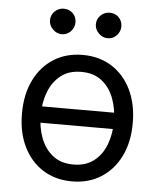

<svg xmlns="http://www.w3.org/2000/svg" viewBox="-54 -796 703 853"><g transform="rotate(5 298.0 -369.5)"><path d="M489.3 -309.1V-236.3H107.4V-309.1ZM298.3 11.2Q224.6 11.2 168.9 -23.9Q113.3 -59.1 82.3 -122.3Q51.3 -185.5 51.3 -270Q51.3 -355.5 82.3 -418.9Q113.3 -482.4 168.9 -517.6Q224.6 -552.7 298.3 -552.7Q372.1 -552.7 427.7 -517.6Q483.4 -482.4 514.4 -418.7Q545.4 -355 545.4 -270Q545.4 -185.5 514.4 -122.3Q483.4 -59.1 427.7 -23.9Q372.1 11.2 298.3 11.2ZM298.3 -64Q354.5 -64 390.6 -92.8Q426.8 -121.6 444.1 -168.5Q461.4 -215.3 461.4 -270Q461.4 -324.7 444.1 -371.8Q426.8 -418.9 390.6 -448Q354.5 -477.1 298.3 -477.1Q242.2 -477.1 206.1 -448Q169.9 -418.9 152.3 -371.8Q134.8 -324.7 134.8 -270Q134.8 -215.3 152.3 -168.5Q169.9 -121.6 206.1 -92.8Q242.2 -64 298.3 -64ZM196.3 -636.2Q173.8 -636.2 156.5 -653.6Q139.2 -670.9 139.2 -693.4Q139.2 -717.8 156.5 -733.9Q173.8 -750 196.3 -750Q220.7 -750 236.8 -733.9Q252.9 -717.8 252.9 -693.4Q252.9 -670.9 236.8 -653.6Q220.7 -636.2 196.3 -636.2ZM400.9 -636.2Q378.4 -636.2 361.1 -653.6Q343.8 -670.9 343.8 -693.4Q343.8 -717.8 361.1 -733.9Q378.4 -750 400.9 -750Q425.3 -750 441.4 -733.9Q457.5 -717.8 457.5 -693.4Q457.5 -670.9 441.4 -653.6Q425.3 -636.2 400.9 -636.2Z"/></g></svg>

Font: Sahel VF Regular
Style: Regular
Weight: 400
Foundry: Saber Rastikerdar (saber.rastikerdar@gmail.com)
Version: Version 3.4.0